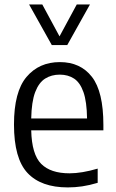

<svg xmlns="http://www.w3.org/2000/svg" viewBox="-20 -828 518 858"><path d="M283 9.5Q163.5 9.5 103 -55Q42.5 -119.5 42.5 -271.5Q42.5 -418 98.5 -484.2Q154.5 -550.5 247.5 -550.5Q339.5 -550.5 390.8 -484.5Q442 -418.5 442 -270V-245.5H119.5Q122 -138 164 -95.8Q206 -53.5 291 -53.5Q345 -53.5 416.5 -74.5V-11Q379.5 0 347.2 4.8Q315 9.5 283 9.5ZM247 -494.5Q210 -494.5 181.8 -476.8Q153.5 -459 137.2 -416.2Q121 -373.5 119.5 -298.5H369Q368 -373.5 353 -416.2Q338 -459 311 -476.8Q284 -494.5 247 -494.5ZM211.5 -626.5 110 -808H169L246 -665.5L323 -808H382L280.5 -626.5Z"/></svg>

Font: Encode Sans Semi Condensed
Style: Regular
Weight: 400
Width: 4
Designer: Multiple Designers
Foundry: Impallari Type
Version: Version 3.000; ttfautohint (v1.8.3) -l 8 -r 50 -G 200 -x 14 